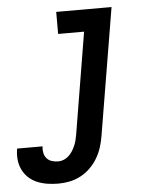

<svg xmlns="http://www.w3.org/2000/svg" viewBox="-118 -565 671 833"><g transform="rotate(-5 217.5 -148.5)"><path d="M103 223Q79 223 56 219.5Q33 216 12 207.5Q-9 199 -25.5 184Q-42 169 -52 149Q-62 129 -64.5 106Q-67 83 -63 59V56H48V57Q46 71 49 85Q52 99 61 109Q70 119 83.5 123Q97 127 111 127Q123 127 135 122Q147 117 156.5 108Q166 99 173 88Q180 77 185 65Q190 53 193 41Q196 29 198 17L271 -424H158V-520H399L307 32Q303 57 295.5 81Q288 105 275 127.5Q262 150 243 169Q224 188 200.5 200.5Q177 213 152 218Q127 223 103 223Z"/></g></svg>

Font: Iosevka Term Curly Oblique
Style: Bold
Weight: 700
Italic angle: -9°
Designer: Belleve Invis
Foundry: Belleve Invis
Version: Version 32.3.0